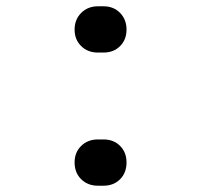

<svg xmlns="http://www.w3.org/2000/svg" viewBox="-20 -580 640 610"><path d="M291 -413Q259 -413 238 -433.5Q217 -454 217 -486Q217 -518 238 -539Q259 -560 291 -560H309Q341 -560 361.5 -539Q382 -518 382 -486Q382 -454 361.5 -433.5Q341 -413 309 -413ZM291 10Q259 10 238 -10.5Q217 -31 217 -64Q217 -96 238 -116.5Q259 -137 291 -137H309Q341 -137 361.5 -116.5Q382 -96 382 -64Q382 -31 361.5 -10.5Q341 10 309 10Z"/></svg>

Font: JetBrains Mono Semi Light
Style: Regular
Weight: 350
Monospace: yes
Designer: Philipp Nurullin, Konstantin Bulenkov
Foundry: JetBrains
Version: 2.002